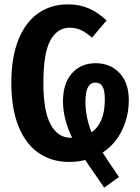

<svg xmlns="http://www.w3.org/2000/svg" viewBox="-20 -728 642 881"><path d="M451 -28Q471 4 526 84L458 133Q438 103 419 76Q389 34 371 6Q338 15 297 15Q216 15 156.5 -26.5Q97 -68 64.5 -149.5Q32 -231 32 -347Q32 -466 65 -547Q98 -628 156.5 -668Q215 -708 291 -708Q345 -708 387.5 -689.5Q430 -671 469 -634L402 -555Q377 -578 352.5 -589.5Q328 -601 300 -601Q243 -601 211 -542.5Q179 -484 179 -347Q179 -219 212 -157.5Q245 -96 304 -96H311Q269 -183 269 -263Q269 -345 310 -391.5Q351 -438 419 -438Q485 -438 528 -393.5Q571 -349 571 -268Q571 -195 540 -130.5Q509 -66 451 -28ZM400 -121Q461 -163 461 -272Q461 -313 450.5 -331Q440 -349 418 -349Q372 -349 372 -262Q372 -191 400 -121Z"/></svg>

Font: Fira Sans Compressed SemiBold
Style: Regular
Weight: 600
Width: 1
Designer: bBox Type GmbH & Carrois Corporate GbR & Edenspiekermann AG
Foundry: bBox Type GmbH & Carrois Corporate GbR & Edenspiekermann AG
Version: Version 4.301